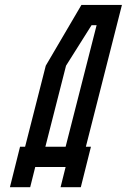

<svg xmlns="http://www.w3.org/2000/svg" viewBox="-20 -687 522 790"><path d="M166.7 -83.3H250L377.5 -583.3H356.7L251.7 -416.7ZM125 0 104.2 83.3H20.8L62.5 -83.3H83.3L168.3 -416.7L315 -666.7H481.7L333.3 -83.3H354.2L312.5 83.3H229.2L250 0Z"/></svg>

Font: Yulong
Style: Italic
Weight: 400
Italic angle: -14.25°
Designer: GGBotNet
Foundry: f0n7.com
Version: 1.00